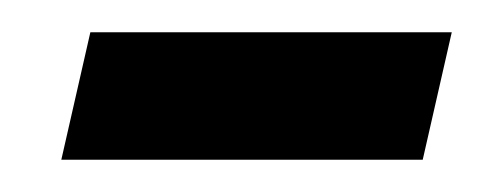

<svg xmlns="http://www.w3.org/2000/svg" viewBox="-20 -332 307 119"><path d="M18 -233H242L260 -312H36Z"/></svg>

Font: Noto Serif Condensed Medium
Style: Italic
Weight: 500
Width: 3
Italic angle: -12°
Designer: Monotype Design Team
Foundry: Monotype Imaging Inc.
Version: Version 2.013